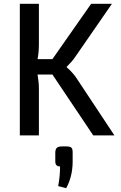

<svg xmlns="http://www.w3.org/2000/svg" viewBox="-20 -710 637 1007"><path d="M580 0H469L255 -319H177Q184 -277 184 -248V0H84V-690H184V-478Q184 -435 177 -400H255L458 -690H567L372 -408Q356 -385 330 -360V-357Q358 -333 378 -305ZM304 58H330Q348 58 354.5 64.5Q361 71 361 88V142Q360 217 327 277L285 266Q295 216 295 163Q270 163 270 137V88Q271 71 279 64.5Q287 58 304 58Z"/></svg>

Font: Exo 2.0 Medium
Style: Regular
Weight: 500
Designer: Natanael Gama
Version: Version 1.001;PS 001.001;hotconv 1.0.70;makeotf.lib2.5.58329